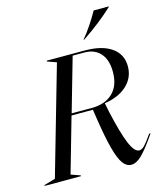

<svg xmlns="http://www.w3.org/2000/svg" viewBox="-188 -1025 960 1135"><g transform="rotate(-15 292.0 -457.5)"><path d="M510 -547Q510 -621 474.5 -661Q439 -701 377 -701H305L211 -373H334Q416 -373 463 -418Q510 -463 510 -547ZM-54 -5 15 -25 205 -687 149 -707V-712H382Q487 -712 545.5 -671Q604 -630 604 -556Q604 -487 553.5 -440Q503 -393 416 -380V-379L427 -324Q458 -186 485 -122Q512 -58 541 -58Q557 -58 574 -75.5Q591 -93 622 -138H631Q574 -55 539.5 -21.5Q505 12 474 12Q445 12 423.5 -17Q402 -46 383 -116.5Q364 -187 345 -313L338 -361H207L111 -25L168 -5V0H-54ZM494 -927H586V-924Q509 -851 396 -775H391Q416 -804 444 -845.5Q472 -887 494 -927Z"/></g></svg>

Font: Nyght Serif Italic
Style: Regular
Weight: 400
Italic angle: -16°
Designer: Maksym Kobuzan
Version: Version 0.410